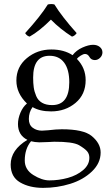

<svg xmlns="http://www.w3.org/2000/svg" viewBox="-20 -681 540 939"><path d="M246.1 -659.2Q283.2 -599.1 355 -519Q345.2 -504.9 332 -502Q273.9 -539.1 229 -585Q172.9 -528.8 125 -502Q111.8 -504.9 103 -519Q179.2 -603 213.9 -659.2Q231.9 -663.1 246.1 -659.2ZM318.8 -278.8Q318.8 -340.8 293.9 -374.5Q269 -408.2 222.2 -408.2Q142.1 -408.2 142.1 -301.8Q142.1 -273.9 145 -253.4Q147.9 -232.9 157 -211.4Q166 -189.9 185.5 -178.5Q205.1 -167 234.9 -167Q318.8 -167 318.8 -278.8ZM131.8 9.8Q101.1 46.9 101.1 104Q101.1 148.9 143.1 175Q185.1 201.2 221.2 201.2Q268.1 201.2 312 189Q356 176.8 386.5 150.9Q417 125 417 90.8Q417 71.8 406 58.8Q395 45.9 366.2 28.8Q335.4 11.7 245.1 12.2Q240.2 12.2 215.1 13.7Q189.9 15.1 171.9 15.1Q149.9 14.6 131.8 9.8ZM443.8 -387.2Q424.8 -387.2 416 -404.8Q408.2 -417 396 -417Q387.2 -417 374.5 -408.9Q361.8 -400.9 356 -393.1Q398.9 -349.1 398.9 -289.1Q398.9 -219.2 349.4 -177.7Q299.8 -136.2 230 -136.2Q174.8 -136.2 139.2 -157.2Q121.1 -132.3 121.1 -99.1Q121.1 -70.3 140.1 -56.2Q159.2 -42 185.1 -42L214.8 -43.9Q254.9 -48.8 282.2 -48.8Q388.2 -48.8 428.2 -16.1Q472.2 20 472.2 64.9Q472.2 116.7 429.7 157.5Q387.2 198.2 323.5 218Q259.8 237.8 190.9 237.8Q124 237.8 78.1 210.9Q32.2 184.1 32.2 124Q32.2 52.2 113.8 2.9Q67.9 -20 67.9 -74.2Q67.9 -101.1 79.8 -129.6Q91.8 -158.2 111.8 -174.8Q60.1 -224.6 60.1 -287.1Q60.1 -354 111.1 -396.5Q162.1 -439 231 -439Q293 -439 335 -411.1Q353 -435.1 383.1 -448.5Q413.1 -461.9 435.1 -461.9Q455.1 -461.9 468 -451.4Q481 -440.9 481 -424.8Q481 -409.7 469.5 -398.4Q458 -387.2 443.8 -387.2Z"/></svg>

Font: Linux Libertine O
Style: Regular
Weight: 400
Designer: Philipp H. Poll
Foundry: Philipp H. Poll
Version: Version 5.3.0